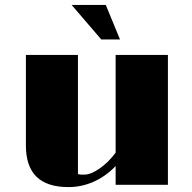

<svg xmlns="http://www.w3.org/2000/svg" viewBox="-20 -742 769 771"><path d="M84 -158.2C84 -46.9 139.2 9.3 255.4 9.3C320.8 9.3 389.2 -17.1 444.3 -75.2V0H654.3V-521.5H444.3V-128.9C407.2 -77.6 352.5 -41 321.3 -41C309.6 -41 299.3 -40 293 -43.5V-521.5H84ZM386.7 -583.5H461.9L404.8 -722.2H267.6Z"/></svg>

Font: Limelight
Style: Regular
Weight: 400
Designer: Nicole Fally
Foundry: Nicole Fally
Version: Version 1.002